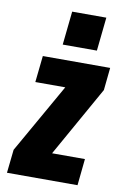

<svg xmlns="http://www.w3.org/2000/svg" viewBox="-90 -864 590 916"><g transform="rotate(10 204.5 -405.5)"><path d="M166.5 -648.4H332L349.1 -811H183.6ZM10.7 0H352.5L365.7 -128.9H206.5L397.5 -468.8L408.7 -578.1H82.5L68.8 -449.7H213.9L22.9 -113.3Z"/></g></svg>

Font: Oswald
Style: Heavy
Weight: 800
Designer: Vernon Adams
Foundry: Vernon Adams
Version: 3.0; ttfautohint (v0.95.6-bc232) -l 8 -r 50 -G 200 -x 0 -w "